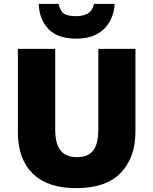

<svg xmlns="http://www.w3.org/2000/svg" viewBox="-20 -968 797 998"><path d="M684 -284Q684 -149 607.5 -69.5Q531 10 376 10Q228 10 150.5 -65.5Q73 -141 73 -280V-714H267V-295Q267 -219 295.5 -185Q324 -151 379 -151Q438 -151 464.5 -185.5Q491 -220 491 -296V-714H684ZM576 -948Q571 -866 519.5 -816.5Q468 -767 377 -767Q282 -767 233.5 -815.5Q185 -864 181 -948H284Q295 -906 315.5 -895Q336 -884 377 -884Q409 -884 434 -896.5Q459 -909 469 -948Z"/></svg>

Font: Noto Sans Georgian Black
Style: Regular
Weight: 900
Designer: Monotype Design Team, Akaki Razmadze
Foundry: Google LLC
Version: Version 2.005; ttfautohint (v1.8.4.7-5d5b)